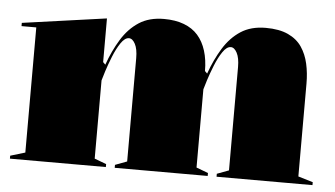

<svg xmlns="http://www.w3.org/2000/svg" viewBox="-42 -581 1131 648"><g transform="rotate(5 523.5 -257.5)"><path d="M12 0V-10L62 -25V-449H12V-460L297 -500V-352L305 -344Q322 -392 346 -431Q370 -470 404.5 -492.5Q439 -515 489 -515Q528 -515 557 -504Q586 -493 604.5 -472Q623 -451 632.5 -420.5Q642 -390 642 -352V-25L682 -10V0H367V-10L407 -25V-375Q407 -406 398 -423Q389 -440 377 -440Q363 -440 349.5 -420Q336 -400 325 -372.5Q314 -345 306.5 -321.5Q299 -298 297 -290V-25L337 -10V0ZM712 0V-10L752 -25V-375Q752 -406 743 -423Q734 -440 722 -440Q708 -440 694.5 -420Q681 -400 670 -372.5Q659 -345 651.5 -321.5Q644 -298 642 -290V-352L650 -344Q667 -392 691 -431Q715 -470 749.5 -492.5Q784 -515 834 -515Q880 -515 910 -501Q940 -487 956.5 -462.5Q973 -438 980 -406.5Q987 -375 987 -340V-25L1037 -10V0Z"/></g></svg>

Font: Kalnia Thin
Style: Regular
Weight: 100
Version: Version 1.105